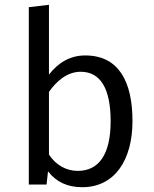

<svg xmlns="http://www.w3.org/2000/svg" viewBox="-20 -769 640 800"><path d="M184 -458V-749L100 -739V0H174L180 -55C216 -9 263 11 323 11C459 11 532 -104 532 -264C532 -429 475 -538 335 -538C274 -538 223 -509 184 -458ZM304 -57C255 -57 212 -82 184 -125V-386C213 -428 258 -470 316 -470C398 -470 441 -401 441 -264C441 -124 391 -57 304 -57Z"/></svg>

Font: FiraMono Nerd Font
Style: Regular
Weight: 400
Designer: Carrois Corporate & Edenspiekermann AG
Foundry: Carrois Corporate GbR & Edenspiekermann AG
Version: Version 003.206;Nerd Fonts 3.3.0